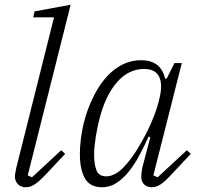

<svg xmlns="http://www.w3.org/2000/svg" viewBox="-20 -778 842 810"><path d="M89 12Q69 12 56 -0.5Q43 -13 43 -33Q43 -41 45 -51Q47 -61 49 -71L208 -705H120L126 -730L278 -758L97 -38L115 -30L238 -144L255 -129L177 -46Q144 -11 125.5 0.5Q107 12 89 12Z M411 12Q359 12 338 -26Q317 -64 317 -127Q317 -169 324.5 -215Q332 -261 347 -305Q362 -349 384 -389Q406 -429 434.5 -459Q463 -489 498.5 -506.5Q534 -524 575 -524Q615 -524 640.5 -506Q666 -488 677 -446H683L716 -512H747L627 -38L645 -30L768 -144L785 -129L707 -46Q675 -11 656.5 0.5Q638 12 621 12Q600 12 588 0Q576 -12 576 -32Q576 -40 577.5 -52Q579 -64 581 -73L614 -199L607 -202Q589 -162 568.5 -123.5Q548 -85 524 -55Q500 -25 472 -6.5Q444 12 411 12ZM429 -34Q448 -34 469.5 -46.5Q491 -59 512 -84Q536 -111 558 -146.5Q580 -182 598.5 -218.5Q617 -255 630 -289Q643 -323 649 -347L653 -364Q667 -423 651 -455Q635 -487 588 -487Q522 -487 473.5 -431Q425 -375 400 -278Q390 -240 383.5 -197.5Q377 -155 377 -127Q377 -85 387 -59.5Q397 -34 429 -34Z"/></svg>

Font: IBM Plex Serif Light
Style: Italic
Weight: 300
Italic angle: -14°
Designer: Mike Abbink, Paul van der Laan, Pieter van Rosmalen
Foundry: Bold Monday
Version: Version 3.001